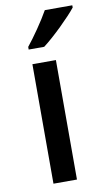

<svg xmlns="http://www.w3.org/2000/svg" viewBox="-87 -810 478 853"><g transform="rotate(-10 151.5 -383.0)"><path d="M303 -756V-766H179C154 -721 108 -655 78 -618V-606H148C196 -642 274 -719 303 -756ZM189 0V-539H83V0Z"/></g></svg>

Font: Noto Sans Bengali UI Medium
Style: Regular
Weight: 500
Designer: Jelle Bosma - Monotype Design Team
Foundry: Monotype Imaging Inc.
Version: Version 2.003